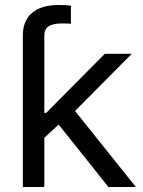

<svg xmlns="http://www.w3.org/2000/svg" viewBox="-20 -752 575 772"><path d="M71.8 -429.2V-608.9Q71.8 -668.9 109.1 -700.4Q146.5 -731.9 215.3 -731.9Q231.4 -731.9 244.1 -731.2Q256.8 -730.5 265.1 -729V-656.7Q257.8 -657.2 247.1 -657.5Q236.3 -657.7 230 -657.7Q192.4 -657.7 175.3 -646Q158.2 -634.3 158.2 -608.9V-429.2ZM152.8 -192.9V-297.9H165.5L401.4 -535.6H509.8L257.8 -281.7H248.5ZM71.8 0V-535.6H158.2V0ZM416 0 207 -262.2 268.1 -322.8 526.4 0Z"/></svg>

Font: Inter 20pt
Style: Regular
Weight: 400
Version: Version 4.001;git-66647c0bb